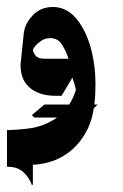

<svg xmlns="http://www.w3.org/2000/svg" viewBox="-20 -274 353 549"><path d="M248 36Q244 65 232 92Q210 138 172 165Q146 183 119 190Q92 197 74 197V254L71 255Q64 234 46.5 218Q29 202 0 203V98Q40 97 71 92Q102 87 131 70Q135 68 143 62H78L71 55L107 25H178Q189 8 197 -17Q194 -32 187 -52L156 0H140Q90 0 63 -25Q48 -39 43 -57Q38 -75 39 -92L48 -179Q51 -206 73.5 -230Q96 -254 131 -254Q183 -254 216 -195Q234 -164 243.5 -121.5Q253 -79 253 -33Q253 -1 250 25H259ZM176 -106Q168 -130 156.5 -147.5Q145 -165 124 -165Q109 -165 98 -157.5Q87 -150 81 -142.5Q75 -135 74 -132Q74 -126 81 -116Q88 -106 109 -106Z"/></svg>

Font: Katibeh
Style: Regular
Weight: 400
Designer: Arabic design by Kourosh Beigpour, Latin design by Eduardo Tunni, engineering by Lasse Fister
Version: Version 1.000